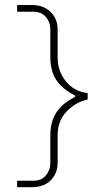

<svg xmlns="http://www.w3.org/2000/svg" viewBox="-20 -697 406 771"><path d="M48.8 54.7H108.9Q140.6 54.7 163.6 42Q186.5 29.3 199 7.3Q211.4 -14.6 211.4 -42V-153.3Q211.4 -208.5 243.7 -244.9Q275.9 -281.2 320.3 -294.4L332 -297.4V-323.2L320.3 -325.2Q274.4 -333 242.9 -372.6Q211.4 -412.1 211.4 -466.8V-579.6Q211.4 -606.9 199 -628.9Q186.5 -650.9 163.6 -663.8Q140.6 -676.8 108.9 -676.8H48.8V-649.9H114.7Q146 -649.9 164.1 -628.9Q182.1 -607.9 182.1 -579.6V-466.8Q182.1 -432.6 191.9 -404.5Q201.7 -376.5 223.6 -354Q245.6 -331.5 281.7 -313V-308.1Q245.6 -290 223.6 -267.1Q201.7 -244.1 191.9 -216.1Q182.1 -188 182.1 -153.3V-42Q182.1 -13.7 164.1 7.6Q146 28.8 114.7 28.8H48.8Z"/></svg>

Font: Estedad-FD VF
Style: Regular
Weight: 100
Designer: Amin Abedi
Version: Version 7.3